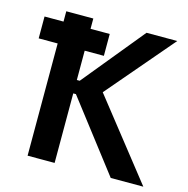

<svg xmlns="http://www.w3.org/2000/svg" viewBox="-104 -800 880 899"><g transform="rotate(15 336.5 -350.0)"><path d="M16 -544H108V0H239V-337H252L511 0H669L371 -378L646 -700H497L253 -402H239V-544H332V-650H239V-700H108V-650H16Z"/></g></svg>

Font: Fixel Display SemiBold
Style: Regular
Weight: 600
Designer: AlfaBravo + MacPaw
Foundry: Kyrylo Tkachov, Marchela Mozhyna, Serhii Makarenko, Maria Weinstein, Zakhar Kryvoshyya
Version: Version 1.211